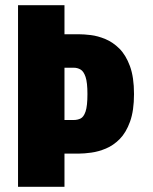

<svg xmlns="http://www.w3.org/2000/svg" viewBox="-20 -720 590 740"><path d="M49.5 0V-700H228.5V-588H284Q303 -588 330 -584.8Q357 -581.5 386 -569.5Q415 -557.5 440 -532.8Q465 -508 480.8 -465.2Q496.5 -422.5 496.5 -357.5Q496.5 -293.5 481.2 -251.2Q466 -209 441.5 -184.2Q417 -159.5 388.2 -147.5Q359.5 -135.5 332 -131.8Q304.5 -128 284 -128H228.5V0ZM228.5 -257.5H264Q278.5 -257.5 290.5 -263.2Q302.5 -269 309.8 -290.2Q317 -311.5 317 -357.5Q317 -402 309.8 -423.5Q302.5 -445 290.5 -452Q278.5 -459 264 -459H228.5Z"/></svg>

Font: Trispace SemiCondensed ExtraBold
Style: Regular
Weight: 800
Width: 4
Designer: Tyler Finck
Foundry: Etcetera Type Company
Version: Version 1.210; ttfautohint (v1.8.3)